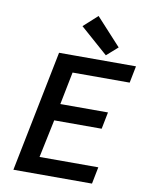

<svg xmlns="http://www.w3.org/2000/svg" viewBox="-95 -952 791 1020"><g transform="rotate(10 300.0 -441.5)"><path d="M49 0 180 -654H595L577 -563H269L234 -387H491L473 -296H217L174 -91H491L473 0ZM427 -684 278 -815 353 -883 487 -737Z"/></g></svg>

Font: Source Code Pro Semibold
Style: Italic
Weight: 600
Italic angle: -11°
Monospace: yes
Designer: Paul D. Hunt, Teo Tuominen
Foundry: Adobe Systems Incorporated
Version: Version 1.050;PS 1.000;hotconv 16.6.51;makeotf.lib2.5.65220